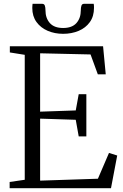

<svg xmlns="http://www.w3.org/2000/svg" viewBox="-20 -985 646 1005"><path d="M109.5 -44V-698L31.5 -710.5V-743H519.5L533.5 -596H492L454 -700L190 -706V-400.5L376.5 -407L392 -492H432V-271H392L376.5 -358L190 -364V-39.5L492.5 -49.5L550.5 -184.5L593.5 -171L561 0H30.5V-32.5ZM201 -965Q211.5 -965 214.8 -955.2Q218 -945.5 218 -931.5Q218 -890 241 -864.2Q264 -838.5 310.5 -838.5Q357 -838.5 380 -864.2Q403 -890 403 -931.5Q403 -945.5 406.2 -955.2Q409.5 -965 419.5 -965H470.5Q471.5 -960.5 471.8 -954.8Q472 -949 472 -943.5Q472 -899.5 450.2 -869.2Q428.5 -839 391.8 -823.5Q355 -808 310.5 -808Q266 -808 229.5 -823.8Q193 -839.5 171 -869.8Q149 -900 149 -943.5Q149 -949 149.5 -954.8Q150 -960.5 150.5 -965Z"/></svg>

Font: Merriweather 72pt Light
Style: Regular
Weight: 300
Version: Version 2.100